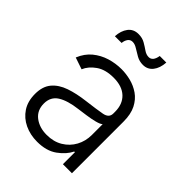

<svg xmlns="http://www.w3.org/2000/svg" viewBox="-214 -853 977 977"><g transform="rotate(45 274.5 -364.5)"><path d="M227.1 12.2Q177.2 12.2 136.5 -7.1Q95.7 -26.4 71.5 -63Q47.4 -99.6 47.4 -152.8Q47.4 -206.5 74.2 -238.5Q101.1 -270.5 148.4 -286.9Q195.8 -303.2 257.3 -310.5Q325.2 -318.8 362.5 -325.7Q399.9 -332.5 399.9 -363.8V-376.5Q399.9 -431.2 366.7 -462.6Q333.5 -494.1 272 -494.1Q213.4 -494.1 177 -468.5Q140.6 -442.9 126.5 -408.7L63 -430.2Q81.1 -474.6 113.8 -501.5Q146.5 -528.3 187.3 -540.8Q228 -553.2 270.5 -553.2Q302.7 -553.2 336.9 -544.7Q371.1 -536.1 400.4 -515.9Q429.7 -495.6 447.8 -460.2Q465.8 -424.8 465.8 -370.6V0H400.9V-86.4H396Q377.9 -48.8 335.7 -18.3Q293.5 12.2 227.1 12.2ZM236.8 -46.9Q286.6 -46.9 323.2 -69.1Q359.9 -91.3 379.9 -128.2Q399.9 -165 399.9 -209.5V-287.1Q390.6 -278.3 364.7 -271.7Q338.9 -265.1 309.1 -261Q279.3 -256.8 257.8 -253.9Q189 -245.6 151.4 -221.9Q113.8 -198.2 113.8 -149.9Q113.8 -101.1 148.9 -74Q184.1 -46.9 236.8 -46.9ZM331.1 -645Q305.7 -645 284.7 -656.7Q263.7 -668.5 245.8 -679.9Q228 -691.4 211.9 -691.4Q195.3 -691.4 186.3 -678.5Q177.2 -665.5 175.8 -647.5H127.4Q129.4 -688 149.2 -714.4Q168.9 -740.7 205.1 -740.7Q232.4 -740.7 252.4 -729Q272.5 -717.3 289.3 -705.6Q306.2 -693.8 323.7 -693.8Q353 -693.8 359.9 -737.8H407.2Q404.3 -695.3 384.3 -670.2Q364.3 -645 331.1 -645Z"/></g></svg>

Font: Inter Light
Style: Regular
Weight: 300
Designer: Rasmus Andersson
Foundry: rsms
Version: Version 4.000;git-a52131595